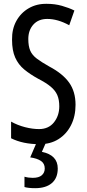

<svg xmlns="http://www.w3.org/2000/svg" viewBox="-20 -744 453 1004"><path d="M375 -196Q375 -136 351.5 -89.5Q328 -43 286 -16.5Q244 10 187 10Q100 10 38 -21V-108Q72 -89 111 -79Q150 -69 184 -69Q234 -69 262 -104Q290 -139 290 -188Q290 -223 279.5 -247Q269 -271 245 -291Q221 -311 180 -332Q138 -355 107 -380.5Q76 -406 59.5 -443Q43 -480 43 -536Q42 -592 65.5 -634.5Q89 -677 130.5 -701Q172 -725 225 -724Q267 -724 304 -713.5Q341 -703 369 -689L342 -612Q282 -645 227 -645Q181 -645 154.5 -615.5Q128 -586 128 -540Q128 -503 138 -479.5Q148 -456 172.5 -437.5Q197 -419 238 -396Q308 -359 341.5 -312Q375 -265 375 -196ZM282 137Q282 187 251 213.5Q220 240 164 240Q128 240 108 234V180Q128 186 151 186Q183 186 198.5 172.5Q214 159 214 137Q214 111 194 97.5Q174 84 138 79L172 0H221L199 50Q282 67 282 137Z"/></svg>

Font: Noto Sans Lao ExtraCondensed
Style: Regular
Weight: 400
Width: 2
Designer: Monotype Design Team
Foundry: Monotype Imaging Inc.
Version: Version 2.003; ttfautohint (v1.8.4.7-5d5b)